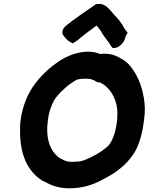

<svg xmlns="http://www.w3.org/2000/svg" viewBox="-20 -996 779 1006"><path d="M88 -366C85 -345 85 -324 85 -304C86 -193 119 -102 202 -49H203C250 -24 289 -6 364 -10C438 -14 486 -37 542 -68C601 -100 658 -147 692 -210C715 -256 729 -314 735 -370C738 -389 739 -410 739 -427C737 -499 716 -573 680 -626C662 -653 645 -673 613 -690C588 -705 552 -720 505 -713C428 -745 332 -708 279 -668C227 -633 168 -573 138 -518C113 -475 96 -423 88 -366ZM231 -368C236 -407 248 -443 264 -471C281 -500 323 -540 353 -560C367 -570 378 -576 384 -579C399 -584 437 -585 454 -582L465 -578C466 -578 467 -577 471 -576L480 -571C483 -569 490 -563 503 -564C554 -542 594 -478 595 -407C596 -348 582 -280 554 -240C546 -229 518 -207 503 -198C483 -184 429 -157 406 -152C401 -151 390 -149 380 -149H378C335 -145 320 -153 291 -169C241 -205 218 -273 231 -368ZM316 -805C331 -785 344 -777 361 -769C378 -778 391 -788 404 -800C432 -822 457 -841 486 -862C497 -849 507 -837 515 -823L516 -820L537 -790C541 -785 546 -779 552 -771L553 -768L569 -745C596 -739 631 -766 639 -807L649 -825C635 -841 627 -853 619 -870H618C603 -896 587 -907 570 -928C555 -945 529 -984 487 -974L484 -975C429 -936 377 -903 323 -859C314 -851 295 -826 316 -805Z"/></svg>

Font: Hussar Pisanka
Style: BdKur
Weight: 700
Designer: Robert Jablonski
Foundry: Cannot Into Space Fonts
Version: Version 1.070